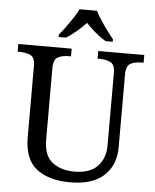

<svg xmlns="http://www.w3.org/2000/svg" viewBox="-61 -982 840 1043"><g transform="rotate(5 358.5 -460.5)"><path d="M362 10Q244 10 177 -42Q110 -94 110 -216V-604Q110 -648 85.5 -660Q61 -672 28 -672H15V-714H306V-672H293Q259 -672 235 -659.5Q211 -647 211 -600V-210Q211 -123 258 -86.5Q305 -50 378 -50Q464 -50 505 -94Q546 -138 546 -206V-604Q546 -648 521.5 -660Q497 -672 464 -672H451V-714H702V-672H689Q655 -672 631 -659.5Q607 -647 607 -600V-204Q607 -104 544 -47Q481 10 362 10ZM230 -784Q246 -803 265 -829Q284 -855 302 -882Q320 -909 330 -931H425Q436 -909 453.5 -882Q471 -855 490.5 -829Q510 -803 525 -784V-771H486Q467 -782 447.5 -797Q428 -812 410 -828.5Q392 -845 377 -861Q355 -837 326.5 -812.5Q298 -788 269 -771H230Z"/></g></svg>

Font: Noto Serif Test
Style: Regular
Weight: 400
Version: Version 1.000